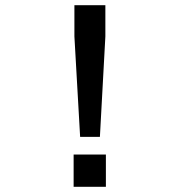

<svg xmlns="http://www.w3.org/2000/svg" viewBox="-20 -718 690 738"><path d="M288 -192 266 -578V-698H385V-578L364 -192ZM263 0V-124H387V0Z"/></svg>

Font: Azeret Mono Thin
Style: Regular
Weight: 400
Version: Version 1.002